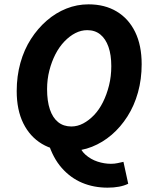

<svg xmlns="http://www.w3.org/2000/svg" viewBox="-20 -684 700 885"><path d="M302 12Q228 12 173 -21Q118 -54 87.5 -115.5Q57 -177 57 -264Q57 -333 74 -394Q91 -455 122.5 -504Q154 -553 195.5 -589Q237 -625 286 -644.5Q335 -664 388 -664Q463 -664 518 -631Q573 -598 603 -536.5Q633 -475 633 -388Q633 -319 616 -258Q599 -197 567.5 -147.5Q536 -98 494.5 -62.5Q453 -27 404 -7.5Q355 12 302 12ZM309 -101Q337 -101 363.5 -115Q390 -129 413.5 -153.5Q437 -178 454.5 -213Q472 -248 482.5 -290Q493 -332 493 -379Q493 -431 480 -468Q467 -505 442.5 -525Q418 -545 382 -545Q354 -545 327.5 -531.5Q301 -518 277 -493Q253 -468 235.5 -434Q218 -400 207.5 -359Q197 -318 197 -273Q197 -218 210 -179.5Q223 -141 248 -121Q273 -101 309 -101ZM476 181Q412 181 358.5 158.5Q305 136 264.5 90Q224 44 202 -27L341 -26Q350 8 374.5 29.5Q399 51 430 61Q461 71 491 71Q508 71 521.5 68Q535 65 549 62L571 163Q534 181 476 181Z"/></svg>

Font: Source Sans 3 ExtraLight
Style: Bold Italic
Weight: 700
Italic angle: -11°
Version: Version 3.052;hotconv 1.1.0;makeotfexe 2.6.0